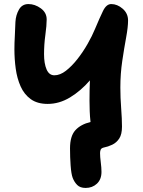

<svg xmlns="http://www.w3.org/2000/svg" viewBox="-20 -732 703 946"><path d="M402 194Q375 194 360.5 179.5Q346 165 338 144Q331 125 328 84Q325 43 325 -1Q325 -61 351 -90Q377 -119 426 -131Q423 -158 422 -184.5Q421 -211 421 -236Q421 -291 423 -336Q378 -284 325 -252Q272 -220 215 -220Q164 -220 131.5 -243.5Q99 -267 81.5 -306.5Q64 -346 57.5 -393.5Q51 -441 51 -489Q51 -520 53 -553.5Q55 -587 56 -624Q58 -658 73.5 -685Q89 -712 120 -712Q152 -712 181 -691Q210 -670 210 -636Q210 -607 203.5 -560Q197 -513 197 -465Q197 -419 209.5 -390Q222 -361 248 -361Q276 -361 305 -383.5Q334 -406 361.5 -441Q389 -476 411.5 -515.5Q434 -555 448 -589Q471 -644 487.5 -678Q504 -712 528 -712Q558 -712 584.5 -689Q611 -666 611 -631Q611 -599 601.5 -547.5Q592 -496 582.5 -432.5Q573 -369 573 -301Q573 -251 577 -198.5Q581 -146 581 -108Q581 -70 567.5 -49.5Q554 -29 533 -19Q512 -9 491 -5Q479 -2 476 5.5Q473 13 473 22Q473 41 476.5 67.5Q480 94 480 115Q480 152 457.5 173Q435 194 402 194Z"/></svg>

Font: Shantell Sans Normal
Style: Bold
Weight: 700
Designer: Stephen Nixon, Anya Danilova, Shantell Martin
Foundry: Arrow Type
Version: Version 1.009;[a7da0bfa3]